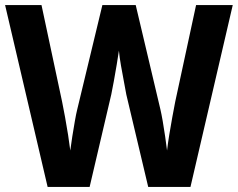

<svg xmlns="http://www.w3.org/2000/svg" viewBox="-24 -800 934 754"><path d="M890 -780 724 -66H558L472 -429Q469 -446 463 -477.5Q457 -509 451 -543Q445 -577 443 -601Q440 -580 434.5 -547Q429 -514 423 -481Q417 -448 413 -429L328 -66H163L-4 -780H139L220 -400Q225 -375 231.5 -340Q238 -305 243.5 -269.5Q249 -234 252 -209Q255 -233 260 -264.5Q265 -296 270 -324.5Q275 -353 279 -369L378 -780H509L606 -370Q610 -353 615 -324.5Q620 -296 624.5 -264.5Q629 -233 632 -209Q635 -235 640.5 -269.5Q646 -304 652.5 -339Q659 -374 664 -400L746 -780Z"/></svg>

Font: Noto Sans Malayalam UI SemiCondensed
Style: Bold
Weight: 700
Width: 4
Designer: Jelle Bosma - Monotype Design Team
Foundry: Monotype Imaging Inc.
Version: Version 2.104; ttfautohint (v1.8.4.7-5d5b)